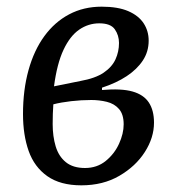

<svg xmlns="http://www.w3.org/2000/svg" viewBox="-20 -542 527 576"><path d="M224 14Q161 14 122 -13.5Q83 -41 66 -89Q49 -137 49 -200Q49 -272 65.5 -331.5Q82 -391 113 -433.5Q144 -476 187.5 -499Q231 -522 285 -522Q334 -522 365 -508.5Q396 -495 411 -472Q426 -449 426 -420Q426 -387 408.5 -360.5Q391 -334 360 -313.5Q329 -293 286 -279V-272Q344 -277 377.5 -267.5Q411 -258 426.5 -234.5Q442 -211 442 -174Q442 -129 414.5 -86Q387 -43 338 -14.5Q289 14 224 14ZM235 -38Q271 -38 297 -59Q323 -80 337 -110.5Q351 -141 351 -169Q351 -199 337 -215Q323 -231 300.5 -236.5Q278 -242 254 -242Q224 -242 193.5 -238.5Q163 -235 140 -229Q139 -216 138.5 -200.5Q138 -185 138 -170Q138 -133 147 -103Q156 -73 177.5 -55.5Q199 -38 235 -38ZM142 -283 221 -299Q266 -307 291 -324Q316 -341 326.5 -364Q337 -387 337 -413Q337 -436 324.5 -454Q312 -472 278 -472Q245 -472 217.5 -453Q190 -434 170.5 -392.5Q151 -351 142 -283Z"/></svg>

Font: Literata 18pt
Style: Italic
Weight: 400
Italic angle: -2°
Designer: Latin by Veronika Burian and Jose Scaglione. Greek by Irene Vlachou. Cyrillic by Vera Evstafieva
Foundry: TypeTogether
Version: Version 3.103;gftools[0.9.29]